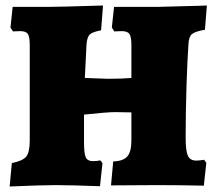

<svg xmlns="http://www.w3.org/2000/svg" viewBox="-20 -672 779 697"><path d="M23 -80Q63 -88 75.5 -104Q88 -120 88 -162V-508Q88 -539 81 -549Q74 -559 53 -559L27 -558L18 -572L26 -647H155Q194 -647 354 -652L347 -562Q315 -556 305.5 -546.5Q296 -537 294 -510L288 -389L373 -386Q423 -386 457 -389V-508Q457 -538 450 -548.5Q443 -559 422 -559L395 -558L386 -572L394 -647H555Q547 -647 703 -651L731 -652L724 -564Q688 -558 676.5 -548Q665 -538 664 -510Q660 -454 657 -359Q654 -264 654 -172Q654 -124 662 -106.5Q670 -89 693 -89Q703 -89 721 -92L729 -81L720 2Q634 0 549 0L383 1L391 -86Q427 -87 442 -104Q457 -121 457 -162V-264L398 -265Q370 -265 285 -256V-156Q285 -114 291.5 -100.5Q298 -87 317 -87Q334 -87 344 -90L352 -80L343 4Q237 0 181 0Q132 0 15 5Z"/></svg>

Font: Alegreya SC Black
Style: Regular
Weight: 900
Designer: Juan Pablo del Peral
Foundry: Huerta Tipografica
Version: Version 2.007; ttfautohint (v1.6)